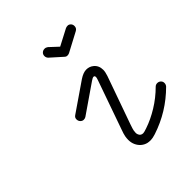

<svg xmlns="http://www.w3.org/2000/svg" viewBox="-187 -803 938 938"><g transform="rotate(-45 282.0 -333.5)"><path d="M413 -672Q419 -675 427.5 -675Q436 -675 443 -668Q450 -661 450 -650Q450 -635 437 -628L337 -575Q331 -572 323 -572Q315 -572 308 -579L250 -631Q242 -639 242 -650Q242 -661 249.5 -668Q257 -675 268 -675Q277 -675 285 -669L329 -628ZM348 -399Q348 -409 340 -409Q334 -409 321 -400L173 -298Q167 -294 158 -294Q149 -294 141.5 -301.5Q134 -309 134 -321Q134 -333 145 -340L292 -441Q319 -459 340 -459Q361 -459 377 -446Q398 -429 398 -399Q398 -385 391 -364L303 -116Q295 -93 293.5 -84.5Q292 -76 292 -69Q292 -62 295 -56Q301 -42 317 -42Q324 -42 344 -49Q389 -64 435.5 -92.5Q482 -121 521 -160Q528 -167 538.5 -167Q549 -167 556.5 -160Q564 -153 564 -142.5Q564 -132 557 -124Q470 -37 354 1Q332 8 319.5 8Q307 8 298 6Q282 2 269.5 -8.5Q257 -19 249.5 -35Q242 -51 242 -71Q242 -81 244 -93.5Q246 -106 256 -133L343 -380Q348 -394 348 -399Z"/></g></svg>

Font: TT2020Base
Style: Italic
Weight: 400
Italic angle: -15°
Version: Version 0.2.000